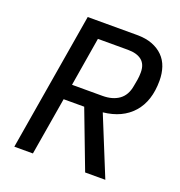

<svg xmlns="http://www.w3.org/2000/svg" viewBox="-127 -805 854 912"><g transform="rotate(20 300.0 -349.0)"><path d="M139 0H45L162 -698H411Q456 -698 488.5 -685.5Q521 -673 543 -651Q565 -629 575.5 -598Q586 -567 586 -530Q586 -427 533 -367Q480 -307 384 -297L505 0H403L292 -292H188ZM356 -370Q407 -370 439.5 -393.5Q472 -417 480 -466L486 -499Q489 -517 489 -537Q489 -578 464.5 -597.5Q440 -617 395 -617H243L202 -370Z"/></g></svg>

Font: IBM Plex Mono Text
Style: Italic
Weight: 450
Italic angle: -9°
Monospace: yes
Designer: Mike Abbink, Paul van der Laan, Pieter van Rosmalen
Foundry: Bold Monday
Version: Version 2.1